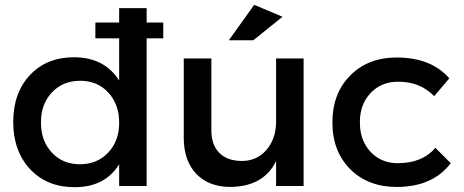

<svg xmlns="http://www.w3.org/2000/svg" viewBox="-20 -776 1936 801"><path d="M477.1 -264.6Q477.1 -341.3 431.6 -390.1Q386.7 -439 314.5 -439Q242.2 -439 196.3 -390.1Q150.4 -341.3 150.9 -264.6Q150.9 -188 196.3 -139.6Q241.2 -90.8 313.5 -90.8Q385.7 -90.8 431.6 -139.6Q477.5 -188.5 477.1 -264.6ZM35.2 -267.1Q35.2 -388.7 105 -462.9Q174.8 -537.1 288.1 -537.1Q416 -537.1 477.1 -439.9V-616.2H377.9V-682.1H477.1V-742.2H591.8V-682.1H661.1V-616.2H591.8V0H477.1V-90.8Q418 5.4 290 4.9Q176.3 4.9 105.5 -70.3Q35.2 -146 35.2 -267.1Z M934.6 -607.9 1040.5 -755.9 1158.7 -706.1 1036.6 -607.9ZM746.6 -201.2V-532.2H861.8V-232.9Q861.3 -172.9 894.5 -138.7Q927.7 -104.5 990.2 -104.5Q1052.7 -105 1092.3 -151.4Q1131.8 -197.8 1131.8 -270V-532.2H1246.6V0H1131.8V-104Q1080.1 2 941.9 3.9Q851.1 3.9 798.8 -50.8Q746.6 -105.5 746.6 -201.2Z M1366.7 -265.6Q1366.7 -385.7 1440.9 -460.9Q1515.1 -536.1 1634.8 -536.1Q1778.8 -536.1 1854.5 -449.2L1791.5 -375Q1731.4 -436 1639.6 -435.1Q1570.8 -435.1 1525.9 -387.7Q1481 -340.3 1481.4 -265.1Q1481.4 -189.9 1525.9 -142.6Q1570.3 -95.2 1639.6 -95.2Q1741.7 -95.2 1796.4 -159.2L1860.4 -95.2Q1785.2 3.9 1634.8 3.9Q1515.6 3.9 1440.9 -70.3Q1366.7 -145 1366.7 -265.6Z"/></svg>

Font: TruenoRg
Style: Book
Weight: 400
Designer: Julieta Ulanovsky
Foundry: Julieta Ulanovsky
Version: Version 3.001b